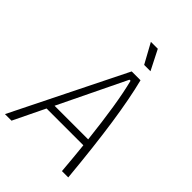

<svg xmlns="http://www.w3.org/2000/svg" viewBox="-269 -1003 1112 1112"><g transform="rotate(45 287.0 -447.0)"><path d="M-11.7 0 332.5 -693.8H404.8Q434.6 -577.1 459.5 -408.4Q484.4 -239.7 506.8 0H455.1Q446.3 -105 437 -193.4H135.7L42 0ZM157.2 -237.3H432.6Q417.5 -372.1 401.4 -473.6Q385.3 -575.2 366.2 -650.9H357.4ZM356.9 -771.5 290 -893.6H346.7L408.7 -771.5Z"/></g></svg>

Font: Cascadia Mono NF ExtraLight
Style: Italic
Weight: 200
Italic angle: -10°
Monospace: yes
Designer: Aaron Bell
Foundry: Saja Typeworks
Version: Version 2404.023; ttfautohint (v1.8.4)